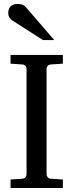

<svg xmlns="http://www.w3.org/2000/svg" viewBox="-20 -948 370 968"><path d="M33.2 0V-43L92.8 -46.9Q103.5 -47.9 108.6 -54.7Q113.8 -61.5 113.8 -68.8V-602.1Q113.8 -609.4 108.6 -615.7Q103.5 -622.1 92.8 -623L33.2 -627V-670.9H296.9V-627L235.8 -623Q225.6 -622.1 220.2 -615.7Q214.8 -609.4 214.8 -602.1V-68.8Q214.8 -61.5 220.2 -54.7Q225.6 -47.9 235.8 -46.9L296.9 -43V0ZM196.3 -746.1 44.4 -843.3Q33.7 -850.1 27.6 -859.9Q21.5 -869.6 21.5 -883.3Q21.5 -891.1 23.9 -899.2Q26.4 -907.2 31.7 -913.6Q37.1 -919.9 45.9 -924.1Q54.7 -928.2 67.4 -928.2Q78.1 -928.2 85.4 -926.5Q92.8 -924.8 98.6 -921.4Q104.5 -918 109.4 -912.8Q114.3 -907.7 119.6 -901.4L253.4 -746.1Z"/></svg>

Font: Charis SIL
Style: Regular
Weight: 400
Foundry: SIL International
Version: Version 4.112